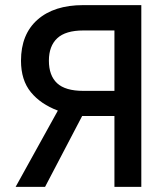

<svg xmlns="http://www.w3.org/2000/svg" viewBox="-20 -730 640 750"><path d="M532 0H427V-277H301L156 0H41L206 -298Q139 -323 100.5 -370Q62 -417 62 -493Q62 -596 126.5 -653Q191 -710 305 -710H532ZM427 -375V-611H306Q236 -611 203.5 -580.5Q171 -550 171 -493Q171 -435 203 -405Q235 -375 306 -375Z"/></svg>

Font: Geist Mono Medium
Style: Regular
Weight: 500
Monospace: yes
Designer: Basement.studio, Andrés Briganti, Mateo Zaragoza
Foundry: Basement.studio, Vercel, Andrés Briganti, Guido Ferreyra, Mateo Zaragoza
Version: Version 1.500; ttfautohint (v1.8.4.7-5d5b)